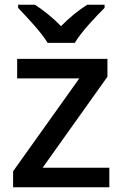

<svg xmlns="http://www.w3.org/2000/svg" viewBox="-20 -786 515 806"><path d="M180 -606H294C320 -651 382 -716 419 -753V-766H346C311 -744 271 -712 236 -676C202 -712 162 -743 127 -766H56V-753C92 -715 153 -651 180 -606ZM439 0V-82H159L431 -464V-539H52V-457H313L35 -67V0Z"/></svg>

Font: Noto Sans Devanagari UI Medium
Style: Regular
Weight: 500
Designer: Jelle Bosma - Monotype Design Team
Foundry: Monotype Imaging Inc.
Version: Version 2.004